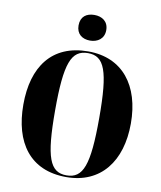

<svg xmlns="http://www.w3.org/2000/svg" viewBox="-100 -1017 925 1106"><g transform="rotate(10 362.5 -464.0)"><path d="M362 -788C406 -788 444 -813 444 -863C444 -915 406 -938 362 -938C316 -938 282 -915 282 -863C282 -813 316 -788 362 -788ZM363 10C565 10 677 -137 677 -358C677 -580 565 -725 364 -725C151 -725 48 -580 48 -359C48 -137 151 10 363 10ZM363 0C266 0 234 -81 234 -358C234 -634 266 -715 364 -715C460 -715 492 -634 492 -358C492 -81 460 0 363 0Z"/></g></svg>

Font: Noto Serif Display Condensed Black
Style: Regular
Weight: 900
Width: 3
Designer: Monotype Design Team
Foundry: Monotype Imaging Inc.
Version: Version 2.009